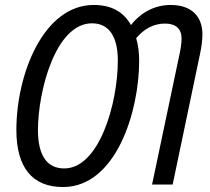

<svg xmlns="http://www.w3.org/2000/svg" viewBox="-20 -744 848 774"><path d="M234 10C447 10 541 -293 541 -499C541 -532 537 -563 529 -590C559 -626 598 -649 645 -649C689 -649 712 -628 712 -588C712 -567 707 -539 701 -513L593 0H676L786 -525C792 -553 796 -581 796 -605C796 -681 749 -724 668 -724C605 -724 549 -695 508 -643C478 -697 428 -724 358 -724C155 -724 46 -445 46 -220C46 -69 110 10 234 10ZM239 -65C171 -65 133 -115 133 -220C133 -372 202 -650 351 -650C417 -650 455 -600 455 -500C455 -327 380 -65 239 -65Z"/></svg>

Font: Noto Sans Condensed
Style: Italic
Weight: 400
Width: 3
Italic angle: -12°
Designer: Monotype Design Team
Foundry: Monotype Imaging Inc.
Version: Version 2.013